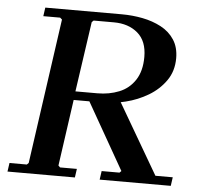

<svg xmlns="http://www.w3.org/2000/svg" viewBox="-50 -721 801 772"><g transform="rotate(5 351.0 -335.0)"><path d="M380 0 385 -35H457L464 -42L304 -323H434L602 -35H672L667 0ZM411 -670Q454 -670 495 -662Q536 -654 570 -636Q604 -618 624 -587.5Q644 -557 644 -513Q644 -461 617 -422.5Q590 -384 548 -359Q506 -334 457.5 -322Q409 -310 366 -310H248L210 -42L217 -35H285L280 0H8L13 -35H83L90 -42L173 -628L165 -635H97L102 -670ZM341 -345Q388 -345 428 -361Q468 -377 492 -413.5Q516 -450 516 -507Q516 -571 478.5 -603Q441 -635 382 -635H300L293 -628L252 -345Z"/></g></svg>

Font: Brygada 1918 SemiBold
Style: Italic
Weight: 600
Italic angle: -8°
Designer: Mateusz Machalski | Borys Kosmynka | Przemek Hoffer
Foundry: NIEPODLEGLA 2018
Version: Version 3.006